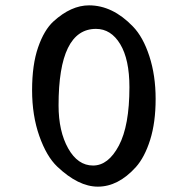

<svg xmlns="http://www.w3.org/2000/svg" viewBox="-20 -691 698 718"><path d="M339 -583Q199 -583 199 -297Q199 -200 235 -136Q271 -72 328 -72Q385 -72 424.5 -146.5Q464 -221 464 -365Q464 -469 429.5 -526Q395 -583 339 -583ZM488 -66Q422 7 346 7Q273 7 194 -68Q154 -106 127 -182.5Q100 -259 100 -354Q100 -449 122.5 -514Q145 -579 180 -611Q246 -671 313 -671Q401 -671 477 -592Q515 -553 538.5 -481Q562 -409 562 -321Q562 -233 541.5 -168Q521 -103 488 -66Z"/></svg>

Font: Halant SemiBold
Style: Regular
Weight: 600
Designer: Hitesh Malaviya (Devanagari), Satya Rajpurohit (Latin)
Foundry: Indian Type Foundry
Version: Version 1.101;PS 1.0;hotconv 1.0.78;makeotf.lib2.5.61930; tt